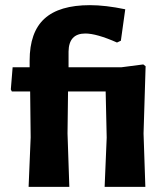

<svg xmlns="http://www.w3.org/2000/svg" viewBox="-20 -725 642 745"><path d="M329 -705Q389 -705 466 -689L449 -567L434 -560Q355 -595 311 -595Q247 -595 246 -525V-464H451L536 -475L545 -468L537 -207L544 0H386L394 -191L390 -370H244L242 -207L249 0H91L99 -192L97 -370H26L22 -378L29 -464H95V-490Q95 -600 152.5 -652.5Q210 -705 329 -705Z"/></svg>

Font: Alegreya Sans ExtraBold
Style: Regular
Weight: 800
Designer: Juan Pablo del Peral
Foundry: Huerta Tipografica
Version: Version 2.007